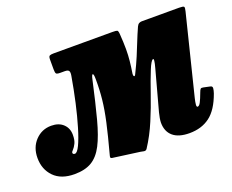

<svg xmlns="http://www.w3.org/2000/svg" viewBox="-126 -674 1033 855"><g transform="rotate(-20 391.0 -246.5)"><path d="M810.5 -495 717 -118Q715.5 -113 713.5 -101.8Q711.5 -90.5 711.5 -87Q711.5 -77.5 716 -77.5Q724 -77.5 731.2 -91.8Q738.5 -106 748.5 -133Q753 -145.5 756.5 -148.5Q760 -151.5 769 -149.5L799.5 -143Q810 -141 809.2 -131.5Q808.5 -122 804 -108.5Q779 -38.5 739.5 -8.8Q700 21 642.5 21Q591 21 564.5 -1.8Q538 -24.5 538 -66.5Q538 -74 540.2 -87.8Q542.5 -101.5 545.5 -112.5L597 -302Q610 -348.5 600.8 -344.5Q591.5 -340.5 577 -305Q558.5 -259.5 539 -202.2Q519.5 -145 495 -86.8Q470.5 -28.5 438 21Q433 28.5 424.2 27.2Q415.5 26 407.5 24L278.5 6.5Q273 5 272.8 1Q272.5 -3 275 -11Q297.5 -94.5 310 -151Q322.5 -207.5 327.2 -253Q332 -298.5 331.5 -348Q331.5 -372 326.8 -373.2Q322 -374.5 317 -351Q294 -247 275.2 -176.2Q256.5 -105.5 234.5 -63Q212.5 -20.5 180.5 -1.5Q148.5 17.5 99 17.5Q35.5 17.5 1.5 -17.5Q-32.5 -52.5 -32.5 -106.5Q-32.5 -156.5 -1.8 -188.8Q29 -221 73.5 -221Q109.5 -221 130.2 -201.2Q151 -181.5 151 -150Q151 -124.5 143.5 -109.8Q136 -95 128.5 -87.2Q121 -79.5 121 -76Q121 -67.5 131 -67.5Q142 -67.5 155.5 -95.8Q169 -124 183.2 -171.8Q197.5 -219.5 210.8 -278.5Q224 -337.5 234.5 -399Q237.5 -415.5 233.2 -422Q229 -428.5 214 -428.5H192.5Q177 -428.5 173.5 -433Q170 -437.5 170 -453.5V-500Q170 -514.5 175.8 -517.2Q181.5 -520 195 -520H473Q490.5 -520 495.2 -517.8Q500 -515.5 501 -500Q504 -458.5 504 -428.5Q504 -398.5 501.2 -372Q498.5 -345.5 493.5 -314.5Q492.5 -306 496 -302.5Q499.5 -299 504 -308.5Q524 -349 537 -380Q550 -411 561.5 -440.2Q573 -469.5 588.5 -504Q593 -513.5 599.2 -516.8Q605.5 -520 611.5 -520H789Q808.5 -520 811.8 -516Q815 -512 810.5 -495Z"/></g></svg>

Font: Besley* Condensed Heavy
Style: Italic
Weight: 800
Width: 3
Italic angle: -13°
Designer: Owen Earl
Foundry: indestructible type*
Version: Version 3.000; ttfautohint (v1.8.3)